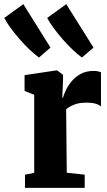

<svg xmlns="http://www.w3.org/2000/svg" viewBox="-94 -906 517 926"><path d="M26.5 0V-63.5L71 -72.5V-449L24.5 -467.5V-543.5L177.5 -566.5H181.5L210 -545.5V-521.5L206.5 -434.5H209.5Q214 -450 224.2 -471.8Q234.5 -493.5 252.2 -514.8Q270 -536 296.2 -550Q322.5 -564 358 -564Q370 -564 379 -561.8Q388 -559.5 393 -557V-392.5Q382.5 -401.5 366.2 -406.2Q350 -411 322 -411Q296 -411 277.2 -405.8Q258.5 -400.5 246 -393.2Q233.5 -386 225 -379.5L228 -73L314.5 -63.5V0ZM93.5 -629Q74 -643 50 -665.5Q26 -688 2 -715.5Q-22 -743 -42 -770Q-62 -797 -73.5 -819.5L18.5 -886L149.5 -676.5L94.5 -629ZM300.5 -629Q281 -643 257.2 -665.5Q233.5 -688 209.5 -715.2Q185.5 -742.5 165.5 -769.8Q145.5 -797 133.5 -819.5L225.5 -886L357 -676.5L301.5 -629Z"/></svg>

Font: Merriweather 24pt SemiCondensed Black
Style: Regular
Weight: 900
Width: 4
Designer: Eben Sorkin
Foundry: Eben Sorkin
Version: Version 2.100